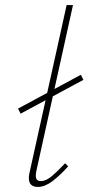

<svg xmlns="http://www.w3.org/2000/svg" viewBox="-20 -731 355 755"><path d="M129 4Q114 4 105 -2.5Q96 -9 94 -22.5Q92 -36 97 -56L242 -711H267L123 -59Q119 -39 122.5 -29Q126 -19 141 -19Q161 -19 184 -38.5Q207 -58 236 -89L248 -77Q215 -40 185.5 -18Q156 4 129 4ZM61 -284 51 -304 298 -437 308 -417Z"/></svg>

Font: Ysabeau Infant Thin
Style: Italic
Weight: 250
Italic angle: -12°
Designer: Christian Thalmann (Catharsis Fonts)
Version: Version 2.001;gftools[0.9.30]; featfreeze: ss01,ss02,lnum